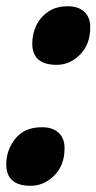

<svg xmlns="http://www.w3.org/2000/svg" viewBox="-21 -581 308 613"><path d="M160.2 -374Q82 -374 82 -441.9Q82 -472.7 95 -499.8Q107.9 -526.9 133.3 -543.9Q158.7 -561 195.8 -561Q229 -561 248 -543.5Q267.1 -525.9 267.1 -494.1Q267.1 -439.5 234.6 -406.7Q202.1 -374 160.2 -374ZM77.1 12.2Q-1 12.2 -1 -56.2Q-1 -102.5 28.3 -138.7Q57.6 -174.8 112.8 -174.8Q147 -174.8 166 -157.2Q185.1 -139.6 185.1 -107.9Q185.1 -53.2 152.1 -20.5Q119.1 12.2 77.1 12.2Z"/></svg>

Font: Open Sans Condensed ExtraBold
Style: Italic
Weight: 800
Width: 3
Italic angle: -12°
Designer: Monotype Design Team
Foundry: Monotype Imaging Inc.
Version: Version 3.003; ttfautohint (v1.8.4)